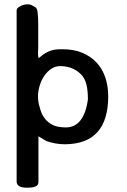

<svg xmlns="http://www.w3.org/2000/svg" viewBox="-20 -672 588 889"><path d="M158 170Q158 175 156.5 179.5Q155 184 150 188Q145 192 135 194.5Q125 197 108 197H102Q82 197 70 190.5Q58 184 57 170V-624Q57 -635 74 -643.5Q91 -652 108 -652Q119 -652 125 -649Q131 -646 141 -640Q143 -638 145.5 -637Q148 -636 150 -635L146 -636Q157 -631 157 -557V-452Q156 -437 156 -426Q156 -412 158 -406Q159 -403 159 -403Q171 -412 181 -420Q191 -427 202.5 -432.5Q214 -438 228 -441Q242 -444 261 -444H270Q321 -444 360 -428Q399 -412 426 -383.5Q453 -355 467 -315Q481 -275 481 -226Q481 -6 282 -4Q238 -4 197 -18Q196 -18 195 -19Q191 -21 188 -23L158 -41ZM364 -318Q325 -365 260 -366Q236 -366 217.5 -353.5Q199 -341 185.5 -321.5Q172 -302 164.5 -278Q157 -254 156 -231V-226Q156 -215 157.5 -202.5Q159 -190 164 -175Q171 -146 184 -128Q197 -110 213.5 -99.5Q230 -89 248 -85.5Q266 -82 284 -82Q328 -82 353.5 -116Q379 -150 387 -212Q387 -289 363 -318Z"/></svg>

Font: New Athena Unicode
Style: Bold
Weight: 700
Designer: J. Rusten 1997; rev. by R. Hancock 2001, 2002, rev. by D. Mastronarde 2002-2021
Foundry: Society for Classical Studies (formerly American Philological Association)
Version: Version 5.008